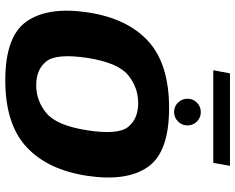

<svg xmlns="http://www.w3.org/2000/svg" viewBox="-100 -764 868 708"><g transform="rotate(90 334.0 -410.0)"><path d="M276 4.5Q438 4.5 522.2 -73.8Q606.5 -152 628.5 -298.5Q650 -443.5 595.5 -521.5Q541 -599.5 378.5 -599.5Q216 -599.5 131.8 -522.5Q47.5 -445.5 25.5 -298.5Q4 -154 58.5 -74.8Q113 4.5 276 4.5ZM294 -109.5Q236 -109.5 206.2 -147Q176.5 -184.5 193.5 -298Q211 -410.5 256.5 -448Q302 -485.5 360 -485.5Q418.5 -485.5 448.2 -448.2Q478 -411 460.5 -298Q443 -185.5 397.5 -147.5Q352 -109.5 294 -109.5ZM393 -618Q413.5 -618 428 -632.5Q442.5 -647 442.5 -667.5Q442.5 -688 428 -702.2Q413.5 -716.5 393.5 -716.5Q373 -716.5 358.5 -702.2Q344 -688 344 -667.5Q344 -647 358.2 -632.5Q372.5 -618 393 -618ZM239 -762.5H580.5L591.5 -824H250.5Z"/></g></svg>

Font: Anybody Thin
Style: Bold Italic
Weight: 700
Italic angle: -10°
Version: Version 1.113;gftools[0.9.25]